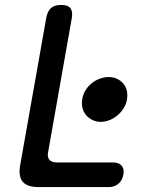

<svg xmlns="http://www.w3.org/2000/svg" viewBox="-20 -760 640 780"><path d="M136 0Q90 0 72 -22Q54 -44 62 -89L168 -688Q173 -715 187.5 -727.5Q202 -740 228 -740Q255 -740 265.5 -727.5Q276 -715 272 -688L176 -145Q171 -122 180.5 -111Q190 -100 212 -100H440Q463 -100 474.5 -86.5Q486 -73 481 -50Q477 -27 461 -13.5Q445 0 422 0ZM314 -356Q317 -376 327 -392.5Q337 -409 351.5 -421Q366 -433 384.5 -440Q403 -447 421 -447Q440 -447 455 -440Q470 -433 480.5 -421Q491 -409 495 -392.5Q499 -376 496 -356Q493 -338 483 -321.5Q473 -305 458.5 -292.5Q444 -280 426 -272.5Q408 -265 389 -265Q371 -265 355.5 -272.5Q340 -280 329.5 -292.5Q319 -305 315 -321.5Q311 -338 314 -356Z"/></svg>

Font: Maple Mono NL Medium
Style: Italic
Weight: 500
Italic angle: -10°
Monospace: yes
Designer: subframe7536
Version: Version 7.000